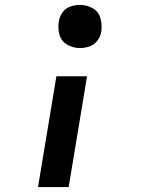

<svg xmlns="http://www.w3.org/2000/svg" viewBox="-20 -558 616 783"><path d="M306 -362Q325 -362 344.5 -368.5Q364 -375 377 -392Q390 -409 393 -429Q397 -457 389.5 -484Q382 -511 358 -524.5Q334 -538 306 -538Q287 -538 267.5 -531.5Q248 -525 235.5 -508Q223 -491 220 -471Q215 -443 222.5 -416.5Q230 -390 254 -376Q278 -362 306 -362ZM135 205H260L335 -247H210Z"/></svg>

Font: Iosevka Sparkle Oblique
Style: Bold
Weight: 700
Italic angle: -9°
Designer: Belleve Invis
Foundry: Belleve Invis
Version: Version 4.5.0; ttfautohint (v1.8.3)